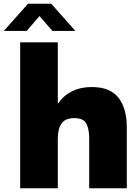

<svg xmlns="http://www.w3.org/2000/svg" viewBox="-58 -1008 744 1028"><path d="M50 0V-781.5H251.5V-451.5Q280 -495 326.5 -518.5Q373 -542 433 -542Q531.5 -542 576.2 -485Q621 -428 621 -325.5V0H419.5V-266Q419.5 -316.5 404.5 -346Q389.5 -375.5 340 -375.5Q291.5 -375.5 271.5 -346.8Q251.5 -318 251.5 -266V0ZM-37.5 -842.5 92 -988H216.5L345.5 -842.5H222.5L153.5 -922L85 -842.5Z"/></svg>

Font: Epilogue Black
Style: Regular
Weight: 900
Designer: Tyler Finck
Foundry: Etcetera Type Co
Version: Version 2.111; ttfautohint (v1.8.3)